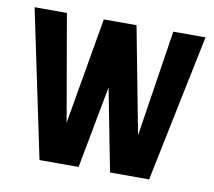

<svg xmlns="http://www.w3.org/2000/svg" viewBox="-62 -565 708 635"><g transform="rotate(10 292.5 -247.5)"><path d="M108.8 0 5.1 -495H113.6L175.7 -137.2L237.5 -495H347.4L415.6 -137.2L470.9 -495H579.1L477 0H345.7L292.1 -276L240.1 0Z"/></g></svg>

Font: Alumni Sans SC Thin
Style: Regular
Weight: 100
Designer: Robert E. Leuschke
Foundry: Robert E. Leuschke
Version: Version 1.018